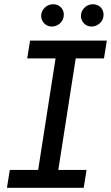

<svg xmlns="http://www.w3.org/2000/svg" viewBox="-20 -893 528 913"><path d="M13 0 26.6 -84.8H161.4L244.2 -615.2H109.4L123 -700H488L474.4 -615.2H340L257.2 -84.8H391.6L378 0ZM415.6 -766.8Q393.8 -766.8 379.3 -781.8Q364.8 -796.8 364.8 -817.4Q364.8 -839.6 381.5 -856.2Q398.2 -872.8 422 -872.8Q443.4 -872.8 457.9 -858.8Q472.4 -844.8 472.4 -823.4Q472.4 -799 455.2 -782.9Q438 -766.8 415.6 -766.8ZM226.6 -766.8Q204.8 -766.8 190.3 -781.8Q175.8 -796.8 175.8 -817.4Q175.8 -839.6 192.5 -856.2Q209.2 -872.8 233 -872.8Q254.4 -872.8 268.9 -858.8Q283.4 -844.8 283.4 -823.4Q283.4 -799 266.2 -782.9Q249 -766.8 226.6 -766.8Z"/></svg>

Font: MuseoModerno Thin
Style: Italic
Weight: 100
Italic angle: -9°
Designer: Pablo Cosgaya, Héctor Gatti, Marcela Romero, and the Authors of The MuseoModerno Project.
Foundry: Omnibus-Type Team
Version: Version 1.003